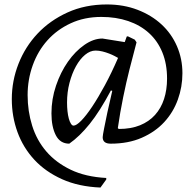

<svg xmlns="http://www.w3.org/2000/svg" viewBox="-20 -633 872 862"><path d="M477 12Q441 12 441 -17Q441 -24 447.5 -57Q454 -90 462 -128Q472 -172 484 -225L478 -227Q428 -133 382.5 -76.5Q337 -20 291 12Q250 12 230.5 -26Q211 -64 211 -124Q211 -188 231.5 -248.5Q252 -309 285 -356Q318 -403 359 -431.5Q400 -460 440 -460L540 -444L549 -469L554 -470L585 -455L593 -443Q577 -384 561 -320Q547 -265 533 -196.5Q519 -128 509 -58L513 -54Q568 -54 608.5 -70.5Q649 -87 676 -117Q703 -147 716.5 -188.5Q730 -230 730 -280Q730 -346 709 -397.5Q688 -449 649 -484.5Q610 -520 555.5 -538.5Q501 -557 435 -557Q359 -557 297.5 -528.5Q236 -500 193 -452Q150 -404 127 -340Q104 -276 104 -206Q104 -134 124.5 -68.5Q145 -3 188 47Q231 97 297.5 129Q364 161 457 166V173L431 209Q333 205 258.5 171.5Q184 138 134 84Q84 30 58.5 -40Q33 -110 33 -188Q33 -270 63 -346.5Q93 -423 148.5 -482Q204 -541 283 -577Q362 -613 460 -613Q535 -613 597.5 -589Q660 -565 705 -523.5Q750 -482 774.5 -425.5Q799 -369 799 -304Q799 -243 778.5 -186Q758 -129 717.5 -85Q677 -41 616.5 -14.5Q556 12 477 12ZM310 -69Q323 -69 345 -91.5Q367 -114 394 -154.5Q421 -195 451 -250.5Q481 -306 510 -373Q505 -376 494.5 -381.5Q484 -387 470 -392.5Q456 -398 440 -402Q424 -406 409 -406Q385 -406 362 -387Q339 -368 321 -335.5Q303 -303 292 -261Q281 -219 281 -173Q281 -152 283 -133.5Q285 -115 289 -100.5Q293 -86 298.5 -77.5Q304 -69 310 -69Z"/></svg>

Font: Alegreya
Style: Regular
Weight: 400
Designer: Juan Pablo del Peral
Foundry: Juan Pablo del Peral
Version: Version 1.003